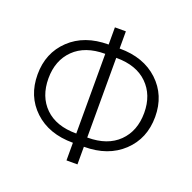

<svg xmlns="http://www.w3.org/2000/svg" viewBox="-126 -837 966 964"><g transform="rotate(20 357.5 -355.5)"><path d="M386.2 -619.1H387.2Q515.1 -619.1 593.3 -545.9Q671.4 -472.7 671.4 -357.4Q671.4 -241.2 593.3 -167.7Q515.1 -94.2 387.2 -94.2H386.2V0H327.6V-94.2H327.1Q198.7 -94.2 121.1 -167.2Q43.5 -240.2 43.5 -356.4Q43.5 -471.7 121.1 -545.4Q198.7 -619.1 327.1 -619.1H327.6V-710.9H386.2ZM386.2 -569.3V-143.6H388.2Q494.1 -143.6 553.5 -201.9Q612.8 -260.3 612.8 -357.4Q612.8 -453.1 553.5 -511.2Q494.1 -569.3 388.2 -569.3ZM327.1 -569.3Q220.2 -569.3 160.9 -511Q101.6 -452.6 101.6 -356.4Q101.6 -259.3 160.6 -201.4Q219.7 -143.6 327.1 -143.6H327.6V-569.3Z"/></g></svg>

Font: Roboto Web
Style: Light
Weight: 300
Designer: Google
Version: Version 1.200310; 2013